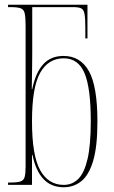

<svg xmlns="http://www.w3.org/2000/svg" viewBox="-20 -780 479 810"><path d="M249 10Q196 10 163.5 -24.5Q131 -59 117 -126H115V0H14V-10H24Q53 -10 66.5 -14.5Q80 -19 84 -33.5Q88 -48 88 -77V-671Q88 -708 84 -724.5Q80 -741 66 -745.5Q52 -750 23 -750H14V-760H349V-618H340V-662Q340 -703 336.5 -721.5Q333 -740 322 -745Q311 -750 288 -750H116V-561Q116 -535 115.5 -496Q115 -457 114 -404H116Q130 -473 162 -508.5Q194 -544 248 -544Q319 -544 355 -480Q391 -416 391 -267Q391 -162 373 -101.5Q355 -41 323 -15.5Q291 10 249 10ZM249 0Q285 0 310.5 -25.5Q336 -51 349.5 -110Q363 -169 363 -269Q363 -409 336.5 -471.5Q310 -534 249 -534Q184 -534 149.5 -473Q115 -412 115 -268Q115 -124 149.5 -62Q184 0 249 0Z"/></svg>

Font: Noto Serif Display ExtraCondensed Thin
Style: Regular
Weight: 100
Width: 2
Designer: Monotype Design Team
Foundry: Monotype Imaging Inc.
Version: Version 2.009